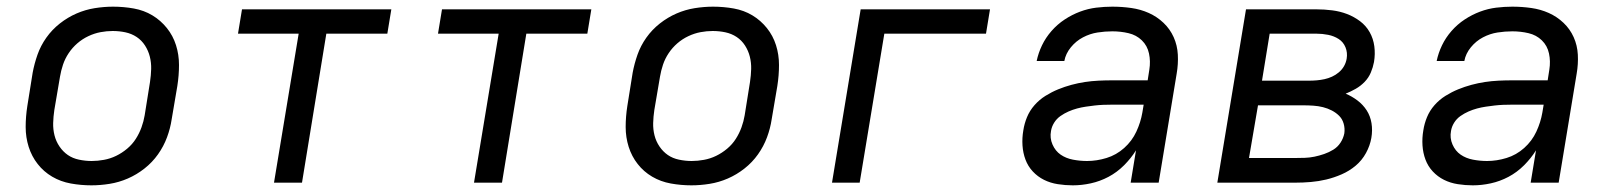

<svg xmlns="http://www.w3.org/2000/svg" viewBox="-20 -548 4840 576"><path d="M254 8Q223 8 192.5 2.5Q162 -3 136.5 -18Q111 -33 93 -56Q75 -79 66 -107.5Q57 -136 57 -167Q57 -198 62 -230L78 -330Q83 -357 92.5 -384Q102 -411 119 -435Q136 -459 159.5 -477.5Q183 -496 209.5 -507.5Q236 -519 264 -523.5Q292 -528 319 -528Q351 -528 381.5 -522.5Q412 -517 437 -502Q462 -487 480.5 -464Q499 -441 508 -412.5Q517 -384 517 -353Q517 -322 512 -290L495 -190Q491 -163 481 -136Q471 -109 454 -85Q437 -61 413.5 -42.5Q390 -24 363.5 -12.5Q337 -1 309 3.5Q281 8 254 8ZM255 -65Q273 -65 292 -68.5Q311 -72 328.5 -80.5Q346 -89 361.5 -102Q377 -115 387.5 -131.5Q398 -148 404.5 -166Q411 -184 414 -202L430 -302Q433 -322 433.5 -341Q434 -360 429.5 -378Q425 -396 415 -411.5Q405 -427 390 -437Q375 -447 356.5 -451Q338 -455 318 -455Q300 -455 281.5 -451.5Q263 -448 245 -439.5Q227 -431 212 -418Q197 -405 186 -388.5Q175 -372 169 -354Q163 -336 160 -318L143 -218Q140 -198 139.5 -179Q139 -160 143.5 -142Q148 -124 158.5 -108.5Q169 -93 183.5 -83Q198 -73 217 -69Q236 -65 255 -65Z M802 0 876 -447H694L706 -520H1154L1142 -447H959L886 0Z M1402 0 1476 -447H1294L1306 -520H1754L1742 -447H1559L1486 0Z M2054 8Q2023 8 1992.5 2.5Q1962 -3 1936.5 -18Q1911 -33 1893 -56Q1875 -79 1866 -107.5Q1857 -136 1857 -167Q1857 -198 1862 -230L1878 -330Q1883 -357 1892.5 -384Q1902 -411 1919 -435Q1936 -459 1959.5 -477.5Q1983 -496 2009.5 -507.5Q2036 -519 2064 -523.5Q2092 -528 2119 -528Q2151 -528 2181.5 -522.5Q2212 -517 2237 -502Q2262 -487 2280.5 -464Q2299 -441 2308 -412.5Q2317 -384 2317 -353Q2317 -322 2312 -290L2295 -190Q2291 -163 2281 -136Q2271 -109 2254 -85Q2237 -61 2213.5 -42.5Q2190 -24 2163.5 -12.5Q2137 -1 2109 3.5Q2081 8 2054 8ZM2055 -65Q2073 -65 2092 -68.5Q2111 -72 2128.5 -80.5Q2146 -89 2161.5 -102Q2177 -115 2187.5 -131.5Q2198 -148 2204.5 -166Q2211 -184 2214 -202L2230 -302Q2233 -322 2233.5 -341Q2234 -360 2229.5 -378Q2225 -396 2215 -411.5Q2205 -427 2190 -437Q2175 -447 2156.5 -451Q2138 -455 2118 -455Q2100 -455 2081.5 -451.5Q2063 -448 2045 -439.5Q2027 -431 2012 -418Q1997 -405 1986 -388.5Q1975 -372 1969 -354Q1963 -336 1960 -318L1943 -218Q1940 -198 1939.5 -179Q1939 -160 1943.5 -142Q1948 -124 1958.5 -108.5Q1969 -93 1983.5 -83Q1998 -73 2017 -69Q2036 -65 2055 -65Z M2476 0 2562 -520H2950L2938 -447H2633L2559 0Z M3199 8H3198Q3176 8 3153.5 4.5Q3131 1 3112 -8.5Q3093 -18 3078.5 -33.5Q3064 -49 3056.5 -69Q3049 -89 3047.5 -111.5Q3046 -134 3050 -157Q3053 -177 3061 -196.5Q3069 -216 3083.5 -232.5Q3098 -249 3116.5 -260.5Q3135 -272 3154.5 -280Q3174 -288 3194.5 -293.5Q3215 -299 3235 -302Q3255 -305 3275.5 -306Q3296 -307 3316 -307H3423L3428 -339Q3432 -364 3427 -387.5Q3422 -411 3405.5 -427Q3389 -443 3365.5 -448.5Q3342 -454 3317 -454Q3295 -454 3272.5 -450.5Q3250 -447 3229 -436Q3208 -425 3192.5 -406Q3177 -387 3173 -365H3090Q3095 -389 3106 -412Q3117 -435 3134.5 -455Q3152 -475 3174 -489.5Q3196 -504 3220 -513Q3244 -522 3268.5 -525Q3293 -528 3317 -528Q3346 -528 3374 -524Q3402 -520 3426.5 -509Q3451 -498 3470.5 -479.5Q3490 -461 3501 -436.5Q3512 -412 3513.5 -384Q3515 -356 3510 -327L3456 0H3372L3388 -97Q3373 -73 3352 -52Q3331 -31 3305.5 -17.5Q3280 -4 3252.5 2Q3225 8 3199 8ZM3241 -65Q3270 -65 3299.5 -74Q3329 -83 3352.5 -104Q3376 -125 3389 -153Q3402 -181 3407 -210L3411 -234H3316Q3303 -234 3290 -233.5Q3277 -233 3264 -231.5Q3251 -230 3237.5 -228Q3224 -226 3211 -222.5Q3198 -219 3185.5 -213.5Q3173 -208 3161.5 -200Q3150 -192 3142.5 -180Q3135 -168 3133 -155Q3129 -134 3137.5 -114.5Q3146 -95 3162 -84Q3178 -73 3199 -69Q3220 -65 3241 -65Z M3632 0 3718 -520H3929Q3953 -520 3976.5 -517Q4000 -514 4021 -506Q4042 -498 4060 -484.5Q4078 -471 4089 -451.5Q4100 -432 4103 -409Q4106 -386 4102 -362Q4099 -346 4092.5 -330.5Q4086 -315 4074 -302.5Q4062 -290 4047 -281.5Q4032 -273 4017 -267Q4036 -259 4052.5 -246.5Q4069 -234 4080 -217Q4091 -200 4094.5 -178.5Q4098 -157 4094 -134Q4090 -111 4078 -89Q4066 -67 4047 -51Q4028 -35 4005 -25Q3982 -15 3959 -9.5Q3936 -4 3912.5 -2Q3889 0 3866 0ZM3766 -306H3908Q3919 -306 3930.5 -307Q3942 -308 3953.5 -310.5Q3965 -313 3976 -318Q3987 -323 3996.5 -331Q4006 -339 4012 -349.5Q4018 -360 4020 -372Q4023 -390 4016.5 -406Q4010 -422 3996 -431Q3982 -440 3964.5 -443.5Q3947 -447 3929 -447H3789ZM3727 -74H3866Q3880 -74 3894.5 -74.5Q3909 -75 3923.5 -78Q3938 -81 3952.5 -86Q3967 -91 3980 -99Q3993 -107 4001.5 -120Q4010 -133 4013 -148Q4015 -163 4011 -177Q4007 -191 3997.5 -200.5Q3988 -210 3975.5 -216.5Q3963 -223 3949 -226.5Q3935 -230 3920 -231Q3905 -232 3891 -232H3754Z M4399 8H4398Q4376 8 4353.5 4.5Q4331 1 4312 -8.5Q4293 -18 4278.5 -33.5Q4264 -49 4256.5 -69Q4249 -89 4247.5 -111.5Q4246 -134 4250 -157Q4253 -177 4261 -196.5Q4269 -216 4283.5 -232.5Q4298 -249 4316.5 -260.5Q4335 -272 4354.5 -280Q4374 -288 4394.5 -293.5Q4415 -299 4435 -302Q4455 -305 4475.5 -306Q4496 -307 4516 -307H4623L4628 -339Q4632 -364 4627 -387.5Q4622 -411 4605.5 -427Q4589 -443 4565.5 -448.5Q4542 -454 4517 -454Q4495 -454 4472.5 -450.5Q4450 -447 4429 -436Q4408 -425 4392.5 -406Q4377 -387 4373 -365H4290Q4295 -389 4306 -412Q4317 -435 4334.5 -455Q4352 -475 4374 -489.5Q4396 -504 4420 -513Q4444 -522 4468.5 -525Q4493 -528 4517 -528Q4546 -528 4574 -524Q4602 -520 4626.5 -509Q4651 -498 4670.5 -479.5Q4690 -461 4701 -436.5Q4712 -412 4713.5 -384Q4715 -356 4710 -327L4656 0H4572L4588 -97Q4573 -73 4552 -52Q4531 -31 4505.5 -17.5Q4480 -4 4452.5 2Q4425 8 4399 8ZM4441 -65Q4470 -65 4499.5 -74Q4529 -83 4552.5 -104Q4576 -125 4589 -153Q4602 -181 4607 -210L4611 -234H4516Q4503 -234 4490 -233.5Q4477 -233 4464 -231.5Q4451 -230 4437.5 -228Q4424 -226 4411 -222.5Q4398 -219 4385.5 -213.5Q4373 -208 4361.5 -200Q4350 -192 4342.5 -180Q4335 -168 4333 -155Q4329 -134 4337.5 -114.5Q4346 -95 4362 -84Q4378 -73 4399 -69Q4420 -65 4441 -65Z"/></svg>

Font: Iosevka SS04 Extended Oblique
Style: Regular
Weight: 400
Width: 7
Italic angle: -9°
Monospace: yes
Designer: Belleve Invis
Foundry: Belleve Invis
Version: Version 19.0.0; ttfautohint (v1.8.4)